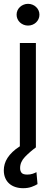

<svg xmlns="http://www.w3.org/2000/svg" viewBox="-27 -770 284 1003"><path d="M76.7 -5.7V-545.5H160.5V0Q128.6 23.4 103.3 49.7Q78.1 76 78.1 108Q78.1 123.9 85.9 133Q93.8 142 115.1 142Q131 142 143.5 137.8Q155.9 133.5 163.4 129.3L169 191.8Q157.3 199.2 138.3 206.1Q119.3 213.1 93.8 213.1Q71.7 213.1 53.3 207Q34.8 201 21.3 189.1Q7.8 177.2 0.4 159.8Q-7.1 142.4 -7.1 119.3Q-7.1 103.3 -2.5 87Q2.1 70.7 12.3 54.9Q22.4 39.1 38.4 23.8Q54.3 8.5 76.7 -5.7ZM59.7 -693.2Q59.7 -705.6 64.5 -715.9Q69.2 -726.2 77.6 -733.8Q85.9 -741.5 96.8 -745.7Q107.6 -750 119.3 -750Q131.4 -750 142.2 -745.7Q153.1 -741.5 161.2 -733.8Q169.4 -726.2 174.2 -715.9Q179 -705.6 179 -693.2Q179 -681.1 174.2 -670.6Q169.4 -660.2 161.2 -652.5Q153.1 -644.9 142.2 -640.6Q131.4 -636.4 119.3 -636.4Q107.6 -636.4 96.8 -640.6Q85.9 -644.9 77.6 -652.5Q69.2 -660.2 64.5 -670.6Q59.7 -681.1 59.7 -693.2Z"/></svg>

Font: Inter P
Style: Regular
Weight: 400
Designer: Rasmus Andersson
Foundry: rsms
Version: Version 3.018;git-588b23468